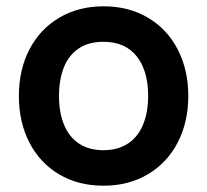

<svg xmlns="http://www.w3.org/2000/svg" viewBox="-20 -575 658 610"><path d="M308.7 15Q228.5 15 167.6 -21.2Q106.7 -57.4 73.3 -122.2Q40 -186.9 40 -270.2Q40 -353.9 73.8 -418.6Q107.7 -483.2 168.8 -519.1Q230 -555 308.7 -555Q388.9 -555 450 -518.8Q511.2 -482.7 544.7 -417.8Q578.2 -353 578.2 -270.2Q578.2 -186.7 544.4 -122Q510.7 -57.2 449.5 -21.1Q388.3 15 308.7 15ZM308.7 -97.8Q355.2 -97.8 387.1 -119.3Q419 -140.8 434.8 -179.8Q450.7 -218.8 450.7 -270.2Q450.7 -350.2 414.2 -396.2Q377.7 -442.2 308.7 -442.2Q261.2 -442.2 229.8 -420.8Q198.2 -399.5 182.9 -360.9Q167.5 -322.2 167.5 -270.2Q167.5 -217 183.6 -178.2Q199.8 -139.5 231.2 -118.7Q262.8 -97.8 308.7 -97.8Z"/></svg>

Font: Manrope
Style: Regular
Weight: 400
Designer: Mikhail Sharanda
Foundry: Mikhail Sharanda
Version: Version 4.503